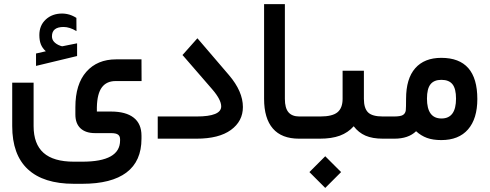

<svg xmlns="http://www.w3.org/2000/svg" viewBox="-20 -671 2369 929"><path d="M350.1 -520.5Q316.9 -540.5 287.6 -540.5Q231.4 -540.5 231.4 -495.1Q231.4 -487.3 233.9 -481Q236.3 -474.6 241.2 -469Q246.1 -463.4 253.9 -458.3Q261.7 -453.1 272.9 -449.2Q274.9 -448.7 276.1 -448.2Q277.3 -447.8 278.8 -447.5Q280.3 -447.3 281.7 -447.3Q282.7 -447.3 283.2 -447.3Q283.7 -447.3 285.2 -447.8Q297.9 -450.2 321.3 -455.1Q344.7 -460 353 -461.4V-399.9L154.3 -352.1V-412.1Q178.2 -417.5 201.7 -422.9Q185.1 -438 177.7 -456.5Q170.4 -475.1 170.4 -501.5Q170.4 -548.3 201.7 -576.9Q232.9 -605.5 280.8 -605.5Q293 -605.5 304.9 -603Q316.9 -600.6 327.9 -595.9Q338.9 -591.3 349.6 -584.5ZM344.7 -152.3Q344.7 -263.7 397.7 -323.7Q450.7 -383.8 542 -383.8H654.8H664.6V-374L665 -288.6V-278.8H655.3H539.6Q495.6 -278.8 472.9 -248.3Q450.2 -217.8 448.7 -152.3V-131.3H517.1Q588.9 -131.3 626.7 -101.8Q664.6 -72.3 664.6 -14.2V0Q664.6 108.9 592 163.6Q519.5 218.3 378.4 218.3H337.4Q190.4 218.3 114.7 147.9Q39.1 77.6 39.1 -61V-261.2V-271H48.8H132.8H142.6V-261.2V-61Q142.6 25.9 190.7 68.6Q238.8 111.3 337.4 111.3H378.4Q561 111.3 561 8.8V2.9Q561 -12.2 551.3 -19.5Q541.5 -26.9 517.1 -26.9H439.9Q394.5 -26.9 369.6 -50Q344.7 -73.2 344.7 -117.2Z M930.7 0H752.9H743.2V-9.8V-97.7V-107.4H752.9H931.2Q1050.3 -107.4 1050.3 -156.2Q1050.3 -189 1005.4 -240.7L868.7 -398.4L862.8 -404.8L868.7 -411.1L927.7 -477.5L935.1 -485.8L942.4 -477.5L1087.9 -307.6Q1155.3 -228.5 1155.3 -153.3Q1155.3 -84.5 1097.2 -42.2Q1039.1 0 930.7 0Z M1449.2 0H1426.8Q1342.8 0 1300.3 -49.1Q1257.8 -98.1 1257.8 -192.9V-641.1V-650.9H1267.6H1348.6H1358.4V-641.1V-192.4Q1358.4 -148.4 1375.7 -127.9Q1393.1 -107.4 1428.2 -107.4H1449.2Q1461.4 -107.4 1461.4 -57.1V-51.8Q1461.4 0 1449.2 0Z M1842.8 0H1832.5Q1782.2 0 1748.5 -14.6Q1714.8 -29.3 1691.4 -60.1Q1664.1 -29.3 1624.5 -14.6Q1585 0 1527.3 0H1443.8Q1431.6 0 1431.6 -51.8V-57.1Q1431.6 -107.4 1443.8 -107.4H1529.8Q1588.4 -107.4 1613 -127.9Q1637.7 -148.4 1637.7 -192.9V-318.8V-328.6H1647.5H1731H1740.7V-318.8V-192.9Q1740.7 -147.5 1760.7 -127.4Q1780.8 -107.4 1832 -107.4H1842.8Q1855 -107.4 1855 -57.1V-51.8Q1855 0 1842.8 0ZM1477.1 161.6 1553.7 85 1630.4 161.6 1553.7 238.3Z M1837.9 -107.4H1886.7Q1918 -107.4 1929.7 -114.7Q1941.4 -122.1 1943.4 -137.2Q1944.8 -149.9 1944.8 -192.9Q1944.8 -290.5 1989 -340.8Q2033.2 -391.1 2115.2 -391.1Q2289.6 -391.1 2289.6 -191.9Q2289.6 -96.7 2244.6 -44.9Q2199.7 6.8 2115.2 6.8Q2074.7 6.8 2045.9 -3.7Q2017.1 -14.2 1993.2 -36.1Q1956.5 0 1887.7 0H1837.9Q1825.7 0 1825.7 -51.8V-57.1Q1825.7 -107.4 1837.9 -107.4ZM2186.5 -193.8Q2186.5 -241.7 2169.4 -263.2Q2152.3 -284.7 2115.7 -284.7Q2080.1 -284.7 2063 -263.2Q2045.9 -241.7 2045.9 -193.8Q2045.9 -97.7 2116.2 -97.7Q2186.5 -97.7 2186.5 -193.8Z"/></svg>

Font: Shabnam Medium FD
Style: Medium-FD
Weight: 500
Foundry: DejaVu fonts team - Redesigned by Saber Rastikerdar - Based on Vazir font
Version: Version 5.0.0